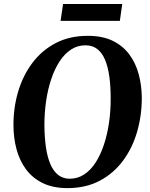

<svg xmlns="http://www.w3.org/2000/svg" viewBox="-20 -932 750 962"><path d="M318 10.5Q245.5 10.5 194 -14.8Q142.5 -40 110.2 -83.8Q78 -127.5 62.8 -184.2Q47.5 -241 47.5 -303.5Q47 -392 70.8 -472.5Q94.5 -553 141.8 -616.2Q189 -679.5 258.8 -716Q328.5 -752.5 420 -752.5Q493.5 -752.5 544.8 -727.5Q596 -702.5 628.2 -658.8Q660.5 -615 675.2 -559.2Q690 -503.5 690.5 -442Q690.5 -353 667 -271.8Q643.5 -190.5 596.5 -127Q549.5 -63.5 479.8 -26.5Q410 10.5 318 10.5ZM329.5 -36.5Q369 -36.5 401.5 -57.8Q434 -79 458.8 -117.2Q483.5 -155.5 500.5 -206.5Q517.5 -257.5 526.2 -317Q535 -376.5 534.5 -441Q534.5 -500 527.8 -548.5Q521 -597 506.5 -632Q492 -667 467.8 -686Q443.5 -705 408 -705Q368.5 -705 336 -683.8Q303.5 -662.5 278.8 -624.8Q254 -587 237 -536.5Q220 -486 211.2 -427Q202.5 -368 202.5 -304.5Q203 -244.5 210 -195.2Q217 -146 232 -110.5Q247 -75 271.2 -55.8Q295.5 -36.5 329.5 -36.5ZM296 -912H592.5L580.5 -827.5H283.5Z"/></svg>

Font: Merriweather 60pt
Style: Bold Italic
Weight: 700
Italic angle: -7.8°
Version: Version 2.101